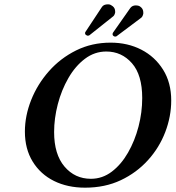

<svg xmlns="http://www.w3.org/2000/svg" viewBox="-20 -855 811 887"><path d="M373 12Q292 12 229.5 -19Q167 -50 131 -108.5Q95 -167 95 -247Q95 -320 124 -393Q153 -466 206 -526Q259 -586 331.5 -622Q404 -658 491 -658Q570 -658 633 -625.5Q696 -593 733.5 -533Q771 -473 771 -391Q771 -317 743.5 -245Q716 -173 663.5 -115Q611 -57 538 -22.5Q465 12 373 12ZM471 -617Q417 -617 372.5 -583.5Q328 -550 296 -494.5Q264 -439 247 -373.5Q230 -308 230 -245Q230 -142 278 -85.5Q326 -29 400 -29Q453 -29 496.5 -62Q540 -95 571.5 -150Q603 -205 620 -270.5Q637 -336 637 -402Q637 -509 589.5 -563Q542 -617 471 -617ZM501 -826Q512 -817 512 -802V-797Q509 -783 501 -778L393 -692Q391 -691 389 -690.5Q387 -690 385 -690Q384 -690 382 -691Q380 -692 378 -693Q373 -696 373 -702Q373 -706 375 -708L451 -823Q459 -835 479 -835Q487 -835 492 -832Q497 -829 501 -826ZM633 -820Q642 -811 642 -797V-792Q639 -777 631 -772L519 -688Q517 -686 512 -686Q508 -686 504 -689Q500 -692 500 -697Q500 -698 500.5 -700.5Q501 -703 502 -704L582 -818Q591 -830 607 -830Q613 -830 619.5 -828.5Q626 -827 633 -820Z"/></svg>

Font: Libertinus Serif SemiBold
Style: Italic
Weight: 600
Italic angle: -11.5°
Designer: Philipp H. Poll, Khaled Hosny
Foundry: Caleb Maclennan
Version: Version 7.051;RELEASE